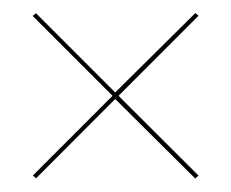

<svg xmlns="http://www.w3.org/2000/svg" viewBox="-20 -454 346 287"><path d="M152.2 -315.8 33.8 -434.2 28.8 -430.2 148.2 -310.8 29 -191.5 34 -187.5 152.2 -306 271.8 -187.2 276.8 -191.5 157.2 -310.8 276.8 -430.5 272 -434.5Z"/></svg>

Font: Moniqa Black
Style: Regular
Weight: 900
Designer: Rajesh Rajput
Foundry: Rajesh Rajput
Version: Version 1.000